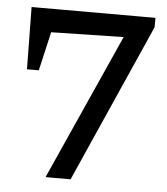

<svg xmlns="http://www.w3.org/2000/svg" viewBox="-47 -652 605 695"><g transform="rotate(5 255.5 -304.5)"><path d="M43 -383 40 -609H138L86 -383ZM64 -523V-609H444V-531ZM490 -575 235 0H144L417 -609H490Z"/></g></svg>

Font: Piazzolla Thin SemiBold
Style: Regular
Weight: 600
Version: Version 2.005